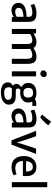

<svg xmlns="http://www.w3.org/2000/svg" viewBox="1587 -2529 1194 4408"><g transform="rotate(90 2184.0 -325.0)"><path d="M218 8Q143 8 94.5 -35.5Q46 -79 46 -153.5Q46 -207 74.8 -244.2Q103.5 -281.5 152 -302.5Q200 -322 258.8 -329.8Q317.5 -337.5 366 -337.5V-390Q366 -439 340.2 -454.8Q314.5 -470.5 267 -470.5Q235.5 -470.5 202 -464.2Q168.5 -458 140.5 -448.8Q112.5 -439.5 97.5 -430L70.5 -513Q82 -520 114.8 -532.5Q147.5 -545 191.2 -555.2Q235 -565.5 278 -565.5Q340.5 -565.5 386.2 -551Q432 -536.5 456.8 -497.2Q481.5 -458 481.5 -383.5V0H372.5V-47Q350.5 -27 309 -9.5Q267.5 8 218 8ZM161 -161Q161 -76 253.5 -76Q277 -76 301 -83Q325 -90 342.8 -99Q360.5 -108 366 -114.5V-266.5Q346.5 -266.5 319.2 -263.8Q292 -261 265.5 -255.2Q239 -249.5 220.5 -240.5Q195 -229 178 -211Q161 -193 161 -161Z M645 0V-556H748.5L749 -497Q769.5 -511 800.2 -526.5Q831 -542 867 -553Q903 -564 939 -565Q992.5 -566.5 1027.5 -550.5Q1062.5 -534.5 1081 -496.5Q1101.5 -512 1133 -527.5Q1164.5 -543 1201.5 -553.8Q1238.5 -564.5 1276 -565Q1365.5 -566.5 1405.8 -519Q1446 -471.5 1446 -349V0H1330.5V-341.5Q1330.5 -410 1312.8 -440.5Q1295 -471 1233 -468.5Q1204 -468 1167.2 -454.5Q1130.5 -441 1101.5 -420Q1105.5 -389 1105.5 -348.5V0H990.5V-341.5Q990.5 -410 971.8 -440.5Q953 -471 892 -468.5Q866 -468 829.2 -455.8Q792.5 -443.5 760 -419V0Z M1618 0V-556H1733V0ZM1669 -654.5Q1640 -654.5 1618.2 -673Q1596.5 -691.5 1596.5 -723.5Q1596.5 -756 1622.8 -779.2Q1649 -802.5 1679.5 -802.5Q1715 -802.5 1733 -782.5Q1751 -762.5 1751 -733.5Q1751 -699 1726.2 -676.8Q1701.5 -654.5 1669 -654.5Z M2104.5 -190Q2074 -190 2046 -196Q2032 -186.5 2022 -172Q2012 -157.5 2012 -142Q2012 -111.5 2026.8 -100.8Q2041.5 -90 2076 -90H2176Q2240.5 -90 2281 -76.5Q2321.5 -63 2343.5 -40.2Q2365.5 -17.5 2373.8 10.2Q2382 38 2382 67Q2382 125 2344.5 166.5Q2307 208 2244.8 230Q2182.5 252 2108 252Q1998 252 1934 211.5Q1870 171 1870 88Q1870 47 1895.8 18Q1921.5 -11 1950.5 -26.5Q1923.5 -41.5 1914.2 -64.2Q1905 -87 1905 -109Q1905 -137 1926.2 -166.5Q1947.5 -196 1982.5 -217.5Q1937.5 -241 1910.8 -281.2Q1884 -321.5 1884 -373Q1884 -438 1913 -480Q1942 -522 1992.5 -542.5Q2043 -563 2106.5 -564Q2148.5 -565 2186.5 -556.5Q2224.5 -548 2254 -529.5Q2270.5 -541 2297.8 -550.8Q2325 -560.5 2355.5 -560.5H2411.5V-470H2311.5Q2333 -431 2333 -379Q2333 -318 2303.5 -275.8Q2274 -233.5 2222.5 -211.8Q2171 -190 2104.5 -190ZM2107.5 -265Q2159 -265 2189.5 -288.2Q2220 -311.5 2220 -375.5Q2220 -488 2113 -488Q2082 -488 2055.5 -479Q2029 -470 2013 -446Q1997 -422 1997 -377.5Q1997 -332 2023.2 -298.5Q2049.5 -265 2107.5 -265ZM1983 72Q1983 121.5 2012.8 148.8Q2042.5 176 2112 176Q2155 176 2191.5 166.8Q2228 157.5 2250 138.8Q2272 120 2272 92Q2272 62.5 2261.2 42Q2250.5 21.5 2221.2 10.8Q2192 0 2136 0H2081Q2062 0 2045.8 -0.5Q2029.5 -1 2015.5 -2.5Q2003 8.5 1993 25.5Q1983 42.5 1983 72Z M2642.5 8Q2567.5 8 2519 -35.5Q2470.5 -79 2470.5 -153.5Q2470.5 -207 2499.2 -244.2Q2528 -281.5 2576.5 -302.5Q2624.5 -322 2683.2 -329.8Q2742 -337.5 2790.5 -337.5V-390Q2790.5 -439 2764.8 -454.8Q2739 -470.5 2691.5 -470.5Q2660 -470.5 2626.5 -464.2Q2593 -458 2565 -448.8Q2537 -439.5 2522 -430L2495 -513Q2506.5 -520 2539.2 -532.5Q2572 -545 2615.8 -555.2Q2659.5 -565.5 2702.5 -565.5Q2765 -565.5 2810.8 -551Q2856.5 -536.5 2881.2 -497.2Q2906 -458 2906 -383.5V0H2797V-47Q2775 -27 2733.5 -9.5Q2692 8 2642.5 8ZM2585.5 -161Q2585.5 -76 2678 -76Q2701.5 -76 2725.5 -83Q2749.5 -90 2767.2 -99Q2785 -108 2790.5 -114.5V-266.5Q2771 -266.5 2743.8 -263.8Q2716.5 -261 2690 -255.2Q2663.5 -249.5 2645 -240.5Q2619.5 -229 2602.5 -211Q2585.5 -193 2585.5 -161ZM2668 -649 2610 -697Q2652 -742 2695.5 -795.8Q2739 -849.5 2774 -902L2856 -836Q2848.5 -822.5 2830.5 -801Q2812.5 -779.5 2789.5 -755.2Q2766.5 -731 2742.5 -708.2Q2718.5 -685.5 2698.8 -669.5Q2679 -653.5 2668 -649Z M3201.5 8 2982.5 -557H3107L3212.5 -247.5L3253 -112.5L3290 -247.5L3392 -557H3514.5L3301 8Z M3812.5 8Q3692.5 8 3627.5 -68Q3562.5 -144 3562.5 -279Q3562.5 -360 3591.2 -424Q3620 -488 3676.2 -525.5Q3732.5 -563 3814.5 -564Q3870.5 -565 3917 -542Q3963.5 -519 3992 -471.8Q4020.5 -424.5 4022.5 -353Q4022.5 -321.5 4022 -296.8Q4021.5 -272 4017.5 -253H3676.5Q3676.5 -249.5 3676.5 -246Q3679.5 -183 3702 -146.5Q3724.5 -110 3761 -94.5Q3797.5 -79 3842.5 -79Q3861.5 -79 3889 -83.2Q3916.5 -87.5 3942.2 -94.2Q3968 -101 3981.5 -109L4003.5 -43Q3985 -28 3953.2 -16.5Q3921.5 -5 3884.5 1.5Q3847.5 8 3812.5 8ZM3808.5 -482Q3760 -482 3724 -447.8Q3688 -413.5 3679 -326H3914.5Q3917 -366 3909.8 -401.8Q3902.5 -437.5 3878.8 -459.8Q3855 -482 3808.5 -482Z M4161.5 0V-813H4277.5V0Z"/></g></svg>

Font: Merriweather Sans
Style: Regular
Weight: 400
Designer: Eben Sorkin
Foundry: Eben Sorkin
Version: Version 1.008; ttfautohint (v1.7.19-72a1) -l 8 -r 50 -G 200 